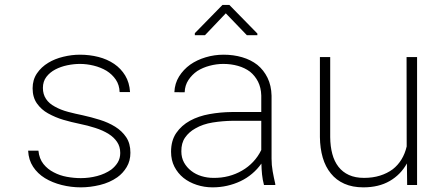

<svg xmlns="http://www.w3.org/2000/svg" viewBox="-20 -764 1840 793"><path d="M476.6 -132.3Q476.6 -110.4 466.6 -93.5Q456.5 -76.7 439.5 -63.5Q413.6 -45.4 380.9 -36.9Q348.1 -28.3 314 -28.3Q285.6 -28.3 256.1 -33.7Q226.6 -39.1 202.1 -52.2Q176.8 -64.9 159.4 -86.7Q142.1 -108.4 138.7 -141.6H96.2Q98.1 -103.5 116.7 -75.2Q135.3 -46.9 165.5 -28.3Q195.8 -9.8 234.6 0Q273.4 9.8 314 9.8Q352.5 9.8 392.8 0Q433.1 -9.8 464.4 -31.7Q487.8 -48.3 503.2 -74Q518.6 -99.6 518.6 -133.3Q518.6 -171.4 501.2 -197.3Q483.9 -223.1 455.6 -240.7Q427.2 -258.3 391.8 -269.3Q356.4 -280.3 320.8 -288.1Q292 -293.9 261.2 -302Q230.5 -310.1 206.5 -323.7Q183.1 -335.9 170.2 -355.2Q157.2 -374.5 157.2 -400.9Q157.2 -427.7 171.6 -446.5Q186 -465.3 208.5 -477.1Q231 -488.8 257.8 -494.4Q284.7 -500 310.1 -500Q338.4 -500 367.2 -492.9Q396 -485.8 419.9 -471.7Q443.4 -457 458.3 -435.1Q473.1 -413.1 474.1 -383.8H517.1Q514.6 -423.3 497.1 -452.1Q479.5 -481 451.7 -500Q422.9 -519.5 386.5 -528.8Q350.1 -538.1 310.1 -538.1Q275.9 -538.1 241 -529.5Q206.1 -521 179.7 -504.9Q150.4 -487.3 132.6 -460.9Q114.7 -434.6 114.7 -399.4Q114.7 -361.8 132.8 -336.4Q150.9 -311 178.2 -295.9Q209 -278.8 241.2 -269.3Q273.4 -259.8 311 -252Q340.8 -246.1 373 -235.8Q405.3 -225.6 429.2 -210.4Q450.2 -197.3 463.4 -178Q476.6 -158.7 476.6 -132.3Z M1070.3 0H1117.2L1116.7 -5.4Q1110.8 -30.8 1106.2 -56.4Q1101.6 -82 1101.6 -108.9V-368.7Q1100.6 -410.6 1085 -442.6Q1069.3 -474.6 1043 -496.1Q1016.1 -517.1 980.2 -527.6Q944.3 -538.1 903.8 -538.1Q865.2 -538.1 829.3 -527.3Q793.5 -516.6 765.6 -497.1Q737.3 -476.6 719.5 -448Q701.7 -419.4 700.2 -383.3L742.7 -382.8Q743.7 -411.6 758.3 -433.6Q772.9 -455.6 794.9 -470.7Q817.4 -484.9 845.7 -492.4Q874 -500 902.3 -500Q934.6 -500 962.9 -491.9Q991.2 -483.9 1012.7 -467.8Q1033.2 -451.2 1045.7 -426.8Q1058.1 -402.3 1059.1 -369.6V-301.3H936.5Q889.6 -300.8 845 -292.7Q800.3 -284.7 765.1 -265.6Q729.5 -246.1 708 -214.8Q686.5 -183.6 686.5 -137.2Q686.5 -102.5 700.4 -75.4Q714.4 -48.3 737.8 -29.3Q761.2 -10.7 792.5 -0.5Q823.7 9.8 857.9 9.8Q889.2 9.8 918.2 3.2Q947.3 -3.4 973.1 -15.6Q999 -27.8 1021 -46.4Q1043 -64.9 1059.6 -88.4Q1060.1 -65.4 1062.3 -43.5Q1064.5 -21.5 1070.3 0ZM861.3 -29.3Q835.9 -29.3 812 -36.6Q788.1 -43.9 770 -58.1Q751.5 -72.3 740.2 -92.5Q729 -112.8 729 -138.7Q728.5 -172.9 744.4 -195.8Q760.3 -218.8 786.6 -233.4Q817.4 -251.5 858.6 -258.1Q899.9 -264.6 941.4 -265.1H1059.1V-144.5Q1045.9 -117.2 1025.6 -95.7Q1005.4 -74.2 980 -59.6Q954.1 -44.4 924.1 -36.6Q894 -28.8 861.3 -29.3ZM1043 -625.5 927.2 -743.7H898.9L784.7 -627V-618.7H826.7L912.6 -709L999.5 -618.7H1043Z M1661.6 0H1702.6V-528.3H1659.2L1659.7 -159.2Q1652.8 -129.4 1638.2 -105.5Q1623.5 -81.5 1602.1 -64.9Q1579.1 -47.9 1549.3 -38.6Q1519.5 -29.3 1483.4 -29.3Q1447.3 -29.3 1421.1 -41.3Q1395 -53.2 1377.9 -75.2Q1360.8 -97.2 1352.5 -128.2Q1344.2 -159.2 1343.8 -197.3V-528.3H1301.3V-198.2Q1301.8 -151.4 1313 -113Q1324.2 -74.7 1346.7 -47.4Q1368.7 -20 1402.3 -5.1Q1436 9.8 1480.5 9.8Q1544.4 9.8 1589.6 -16.4Q1634.8 -42.5 1660.6 -88.9Z"/></svg>

Font: Roboto Mono ExtraLight
Style: Regular
Weight: 250
Monospace: yes
Designer: Google
Version: Version 3.000